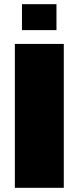

<svg xmlns="http://www.w3.org/2000/svg" viewBox="-20 -898 376 918"><path d="M51 0V-688H285V0ZM85 -754V-878H250V-754Z"/></svg>

Font: Saira Thin Black
Style: Regular
Weight: 900
Version: Version 1.101